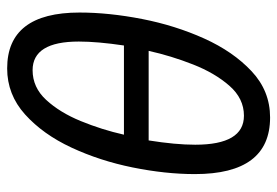

<svg xmlns="http://www.w3.org/2000/svg" viewBox="-139 -625 774 536"><g transform="rotate(-90 248.0 -357.0)"><path d="M188 10Q262 10 317 -41.5Q372 -93 408.5 -174Q445 -255 463 -347.5Q481 -440 481 -522Q481 -724 325 -724Q252 -724 196.5 -674Q141 -624 104 -544.5Q67 -465 48.5 -373.5Q30 -282 30 -200Q30 10 188 10ZM140 -398Q154 -460 178 -518.5Q202 -577 237 -615Q272 -653 320 -653Q400 -653 400 -524Q400 -472 389 -398ZM193 -63Q112 -63 112 -199Q112 -254 124 -329H374Q360 -266 336 -205Q312 -144 276.5 -103.5Q241 -63 193 -63Z"/></g></svg>

Font: Noto Sans UI Condensed
Style: Italic
Weight: 400
Width: 3
Italic angle: -12°
Designer: Monotype Design Team
Foundry: Monotype Imaging Inc.
Version: Version 1.901